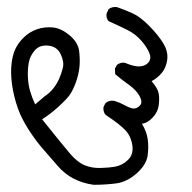

<svg xmlns="http://www.w3.org/2000/svg" viewBox="-20 -423 540 541"><path d="M244.1 97.7Q213.9 93.8 188 80.6Q162.1 67.4 142.1 43.9Q122.1 20.5 103.5 -0.5Q85 -21.5 67.4 -47.4Q49.8 -73.2 37.1 -100.6Q23.4 -132.8 16.6 -168.5Q9.8 -204.1 11.7 -233.9Q13.7 -263.7 22.5 -283.2Q31.2 -302.7 47.9 -318.4Q64.5 -334 85 -340.8Q105.5 -347.7 128.4 -345.7Q151.4 -343.8 175.8 -323.7Q200.2 -303.7 203.1 -278.3Q206.1 -252.9 203.6 -231.9Q201.2 -210.9 193.4 -189.9Q185.5 -168.9 177.2 -156.7Q168.9 -144.5 145.5 -123Q122.1 -101.6 98.6 -86.9Q157.2 -13.7 177.7 10.3Q198.2 34.2 218.3 42.5Q238.3 50.8 262.2 50.3Q286.1 49.8 305.2 46.4Q324.2 43 340.3 27.8Q356.4 12.7 353 -12.7Q349.6 -38.1 334 -55.2Q318.4 -72.3 277.3 -99.6Q270.5 -107.4 271.5 -121.1L277.3 -132.8Q289.1 -141.6 302.7 -138.7Q318.4 -133.8 333.5 -125.5Q348.6 -117.2 357.4 -117.2Q366.2 -117.2 374.5 -126Q382.8 -134.8 373.5 -151.9Q364.3 -168.9 343.8 -183.6Q323.2 -198.2 304.7 -213.9L303.7 -229.5L309.6 -240.2Q319.3 -248 332 -246.1Q354.5 -236.3 370.6 -235.8Q386.7 -235.4 397 -245.6Q407.2 -255.9 401.4 -272Q395.5 -288.1 378.9 -307.6Q362.3 -327.1 337.4 -339.4Q312.5 -351.6 286.1 -363.3Q278.3 -372.1 280.3 -384.8L286.1 -397.5Q295.9 -404.3 308.6 -403.3Q331.1 -395.5 353 -385.7Q375 -376 400.9 -349.6Q426.8 -323.2 440.4 -300.3Q454.1 -277.3 451.2 -254.9Q448.2 -232.4 436 -217.8Q423.8 -203.1 407.2 -194.3Q424.8 -173.8 427.2 -159.2Q429.7 -144.5 427.2 -126Q424.8 -107.4 410.2 -91.8Q395.5 -76.2 379.9 -74.2Q392.6 -53.7 396 -32.2Q399.4 -10.7 396 15.1Q392.6 41 365.2 65.4Q337.9 89.8 307.1 93.8Q276.4 97.7 244.1 97.7ZM105.5 -151.4Q119.1 -160.2 129.4 -172.9Q139.6 -185.5 146.5 -200.7Q153.3 -215.8 157.2 -232.4Q161.1 -249 150.9 -270.5Q140.6 -292 116.2 -294.4Q91.8 -296.9 78.1 -281.2Q64.5 -265.6 61 -246.1Q57.6 -226.6 58.6 -205.6Q59.6 -184.6 64.9 -166Q70.3 -147.5 79.1 -128.9Z"/></svg>

Font: JasonHandwriting2
Style: Regular
Weight: 400
Version: Version 1.05.10